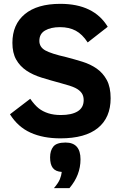

<svg xmlns="http://www.w3.org/2000/svg" viewBox="-20 -710 640 1005"><path d="M559.1 -195.8Q559.1 -94.2 492.4 -40Q425.8 14.2 295.9 14.2Q206.1 14.2 139.9 -15.6Q73.7 -45.4 32.2 -111.8L138.2 -192.9Q161.6 -159.7 182.6 -143.1Q203.6 -126.5 232.4 -117.2Q261.2 -107.9 298.8 -107.9Q355 -107.9 386.5 -127.2Q418 -146.5 418 -186Q418 -208.5 407 -223.6Q396 -238.8 374 -249.8Q352.1 -260.7 297.9 -274.9Q245.1 -289.1 198.5 -303.5Q151.9 -317.9 117.9 -340.8Q84 -363.8 64.5 -398.4Q44.9 -433.1 44.9 -485.8Q44.9 -582 109.9 -636Q174.8 -689.9 295.9 -689.9Q471.2 -689.9 543.9 -569.8L439 -487.8Q411.1 -530.8 376.5 -549.3Q341.8 -567.9 293.9 -567.9Q246.1 -567.9 216.1 -550.5Q186 -533.2 186 -496.1Q186 -463.4 217.3 -446Q248.5 -428.7 326.2 -411.1Q369.1 -399.9 411.1 -387Q453.1 -374 486.1 -351.1Q519 -328.1 539.1 -291Q559.1 -253.9 559.1 -195.8ZM262.2 274.9Q285.2 248 293.2 228.5Q301.3 209 303.2 189.9Q271 188 256.6 169.4Q242.2 150.9 242.2 113.8Q242.2 78.1 259.3 57.1Q276.4 36.1 323.2 36.1Q401.4 36.1 401.4 124Q401.4 207 343.3 274.9Z"/></svg>

Font: Clear Sans
Style: Bold
Weight: 700
Foundry: Intel Corporation
Version: Version 1.00